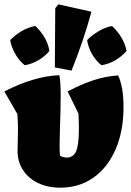

<svg xmlns="http://www.w3.org/2000/svg" viewBox="-32 -856 604 886"><path d="M246 10Q188 10 143.5 -11.5Q99 -33 74 -71.5Q49 -110 49 -161Q49 -173 50 -203Q51 -233 51 -263Q51 -293 48 -330L-12 -434Q56 -469 120 -488Q184 -507 242 -509Q245 -494 246.5 -469.5Q248 -445 248 -415Q248 -382 247 -340.5Q246 -299 244.5 -259Q243 -219 243 -187Q243 -150 245 -137Q260 -129 277 -129Q306 -129 319 -157.5Q332 -186 332 -261Q332 -278 331.5 -295Q331 -312 330 -332L280 -434Q345 -468 400 -486Q455 -504 513 -508Q538 -455 538 -363Q538 -251 501.5 -167Q465 -83 399.5 -36.5Q334 10 246 10ZM298 -530 221 -545 223 -818 237 -836 390 -802Q371 -732 348 -664.5Q325 -597 298 -530ZM131 -736Q156 -713 173.5 -683Q191 -653 196 -621Q176 -596 145 -578Q114 -560 82 -555Q57 -575 39 -606Q21 -637 15 -671Q37 -694 67 -712Q97 -730 131 -736ZM485 -736Q510 -713 528 -683Q546 -653 552 -621Q531 -596 500 -578Q469 -560 436 -555Q411 -575 393 -606Q375 -637 370 -671Q393 -694 423 -712Q453 -730 485 -736Z"/></svg>

Font: Piazzolla Black
Style: Regular
Weight: 900
Designer: Juan Pablo del Peral
Foundry: Huerta Tipografica
Version: Version 1.330